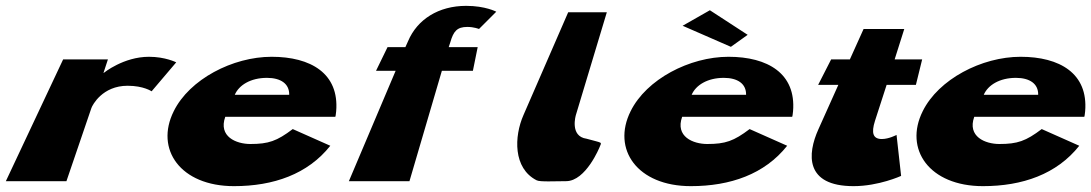

<svg xmlns="http://www.w3.org/2000/svg" viewBox="-34 -619 3728 656"><path d="M-14 0H193L278.3 -250C281.8 -260 315.9 -326 401.9 -326C456.9 -326 484 -307 484 -307L568.1 -406C568.1 -406 531 -425 475 -425C388 -425 320.6 -370 320.6 -370H319.6L334.7 -416H181.7Z M1111.7 -220C1113.3 -224 1113.7 -233 1114.6 -239C1125.3 -368 1028 -425 894 -425C761 -425 613.3 -348 559.6 -239C494.7 -109 582.4 17 765.4 17C900.4 17 1017.7 -24 1094.5 -121L966.2 -178C912 -137 883.4 -127 821.4 -127C773.4 -127 711.3 -152 735.7 -220ZM768.1 -295C782.2 -328 822 -353 878 -353C925 -353 955 -333 954.1 -295Z M1351.1 -458H1290.1L1250.7 -377H1317.7L1158 0H1365L1475.7 -377H1581.7L1598.1 -458H1499.1L1504.7 -475C1515.3 -512 1527.6 -527 1562.6 -527C1585.6 -527 1602.6 -520 1602.6 -520L1661.6 -579C1661.6 -579 1624.7 -599 1558.7 -599C1464.7 -599 1391.6 -553 1360.1 -478Z M1907.3 -577 1754.6 -226C1722.4 -153 1718.7 -44 1799.5 -3C1810.5 3 1863 0 1900 0C1968 0 2014.9 -117 2014.9 -117C2021.7 -135 2027.7 -129 1970.2 -145C1911.4 -153 1933.6 -226 1933.6 -226L2039.3 -577Z M2391.4 -584 2298.3 -531 2463.2 -459 2520.5 -500ZM2672.7 -220C2674.3 -224 2674.7 -233 2675.6 -239C2686.3 -368 2589 -425 2455 -425C2322 -425 2174.3 -348 2120.6 -239C2055.7 -109 2143.4 17 2326.4 17C2461.4 17 2578.7 -24 2655.5 -121L2527.2 -178C2473 -137 2444.4 -127 2382.4 -127C2334.4 -127 2272.3 -152 2296.7 -220ZM2329.1 -295C2343.2 -328 2383 -353 2439 -353C2486 -353 2516 -333 2515.1 -295Z M2869.7 -416H2805.7L2761.3 -329H2830.3L2762.1 -177C2724.2 -93 2715.4 17 2882.4 17C2968.4 17 3044.8 -18 3044.8 -18L3029.2 -158C3029.2 -158 3003 -144 2979 -144C2949 -144 2942.1 -164 2955.5 -206L2995.3 -329H3095.3L3116.7 -416H3022.7L3055.6 -520H2916.6Z M3670.7 -220C3672.3 -224 3672.7 -233 3673.6 -239C3684.3 -368 3587 -425 3453 -425C3320 -425 3172.3 -348 3118.6 -239C3053.7 -109 3141.4 17 3324.4 17C3459.4 17 3576.7 -24 3653.5 -121L3525.2 -178C3471 -137 3442.4 -127 3380.4 -127C3332.4 -127 3270.3 -152 3294.7 -220ZM3327.1 -295C3341.2 -328 3381 -353 3437 -353C3484 -353 3514 -333 3513.1 -295Z"/></svg>

Font: Hussar Milosc
Style: Obl
Weight: 700
Foundry: Cannot Into Space Fonts
Version: Version 1.02